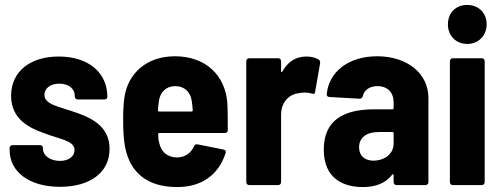

<svg xmlns="http://www.w3.org/2000/svg" viewBox="-20 -750 2031 778"><path d="M223 7C344 7 424 -50 424 -147C424 -242 344 -276 273 -299C216 -319 160 -327 160 -366C160 -391 183 -411 220 -411C259 -411 283 -390 283 -362V-359C283 -352 288 -347 295 -347H403C410 -347 415 -351 415 -358C415 -456 338 -521 218 -521C103 -521 25 -461 25 -362C25 -267 99 -231 160 -210C220 -186 282 -181 282 -142C282 -117 259 -98 223 -98C184 -98 154 -119 154 -148V-150C154 -157 149 -162 142 -162H31C24 -162 19 -157 19 -150V-142C19 -54 98 7 223 7Z M698 -112C657 -112 632 -136 625 -172C622 -182 621 -193 621 -206C621 -209 623 -211 626 -211H891C898 -211 903 -215 903 -223C903 -254 903 -300 901 -335C892 -445 813 -522 689 -522C576 -522 499 -455 484 -355C481 -333 479 -303 479 -274C479 -227 480 -186 488 -149C509 -50 577 8 698 8C797 8 865 -41 894 -129C897 -137 894 -142 886 -144L781 -165C773 -167 769 -163 766 -157C754 -130 731 -113 698 -112ZM691 -401C727 -401 752 -377 757 -341C759 -329 760 -316 761 -303C761 -300 759 -298 756 -298H625C622 -298 620 -300 620 -303C621 -317 622 -329 624 -341C629 -377 653 -401 691 -401Z M1222 -521C1175 -521 1145 -497 1124 -460C1122 -456 1119 -457 1119 -462V-502C1119 -509 1114 -514 1107 -514H990C983 -514 978 -509 978 -502V-12C978 -5 983 0 990 0H1107C1114 0 1119 -5 1119 -12V-286C1119 -333 1149 -367 1188 -372C1197 -374 1206 -375 1214 -375C1225 -375 1235 -373 1243 -371C1251 -368 1256 -369 1257 -378L1277 -493C1278 -499 1277 -505 1271 -509C1260 -515 1244 -521 1222 -521Z M1508 -522C1394 -522 1312 -460 1304 -368C1303 -362 1308 -357 1315 -357L1436 -350C1443 -350 1448 -353 1450 -360C1455 -385 1478 -401 1509 -401C1551 -401 1575 -375 1575 -335V-312C1575 -309 1573 -307 1570 -307H1496C1371 -307 1292 -262 1292 -144C1292 -25 1373 8 1450 8C1504 8 1544 -9 1569 -42C1572 -46 1575 -44 1575 -40V-12C1575 -5 1580 0 1587 0H1704C1711 0 1716 -5 1716 -12V-353C1716 -452 1631 -522 1508 -522ZM1493 -99C1459 -99 1435 -118 1435 -153C1435 -193 1466 -215 1514 -215H1570C1573 -215 1575 -213 1575 -210V-168C1575 -125 1536 -99 1493 -99Z M1873 -572C1919 -572 1952 -606 1952 -651C1952 -698 1919 -730 1873 -730C1827 -730 1795 -698 1795 -651C1795 -606 1827 -572 1873 -572ZM1815 0H1932C1939 0 1944 -5 1944 -12V-502C1944 -509 1939 -514 1932 -514H1815C1808 -514 1803 -509 1803 -502V-12C1803 -5 1808 0 1815 0Z"/></svg>

Font: Barlow Semi Condensed
Style: Bold
Weight: 700
Width: 4
Designer: Jeremy Tribby
Foundry: Tribby Type
Version: Version 1.422;hotconv 1.0.109;makeotfexe 2.5.65596